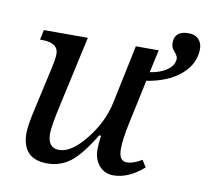

<svg xmlns="http://www.w3.org/2000/svg" viewBox="-73 -709 866 800"><g transform="rotate(10 360.0 -309.0)"><path d="M252 -536.1 186 -236.8Q166 -146 166 -116.2Q166 -55.2 214.8 -55.2Q266.1 -55.2 325.4 -129.2Q384.8 -203.1 402.8 -287.1L455.1 -536.1H551.8L530.8 -439.9Q575.2 -446.3 603.5 -466.8Q631.8 -487.3 631.8 -515.1Q631.8 -525.4 617.7 -541.5Q603 -557.6 603 -576.2Q603 -627.9 662.1 -627.9Q689.5 -627.9 704.8 -612.3Q720.2 -596.7 720.2 -571.8Q720.2 -508.8 667.7 -462.9Q615.2 -417 522.9 -401.9L482.9 -214.8Q467.8 -144 467.8 -104Q467.8 -53.2 501 -53.2Q529.3 -53.2 564.9 -75.2L583 -45.9Q519.5 9.8 456.1 9.8Q418.5 9.8 395.3 -17.1Q372.1 -43.9 372.1 -85Q372.1 -110.8 377 -144H369.1Q314.9 -54.7 272.2 -22.9Q229.5 8.8 175.8 8.8Q68.8 8.8 68.8 -102.1Q68.8 -133.8 86.9 -211.9L126 -387.2Q134.8 -426.8 134.8 -446.8Q134.8 -494.1 64.9 -494.1H57.1L65.9 -536.1Z"/></g></svg>

Font: Droid Serif
Style: Italic
Weight: 400
Italic angle: -12°
Designer: Monotype Design team
Foundry: Monotype Imaging Inc.
Version: Version 1.03